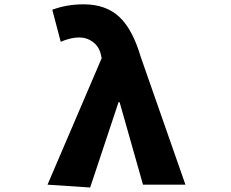

<svg xmlns="http://www.w3.org/2000/svg" viewBox="-20 -833 1040 866"><path d="M386.7 12.7 194.3 0 438.5 -570.3 435.5 -585Q427.7 -622.1 399.9 -643.1Q372.1 -664.1 336.9 -664.1Q299.8 -664.1 253.9 -644.5L215.8 -789.1Q281.2 -813.5 357.4 -813.5Q457 -813.5 517.6 -757.3Q578.1 -701.2 615.2 -575.2L816.4 0H625L519.5 -372.1H514.6Z"/></svg>

Font: GenEi Gothic M Heavy
Style: Regular
Weight: 800
Designer: o_tamon (Modified); [Source Han Sans]
Ryoko NISHIZUKA  (kana & ideographs); Paul D. Hunt (Latin, Greek & Cyrillic); Wenl
Version: Version 1.1a;Original Version 1.004